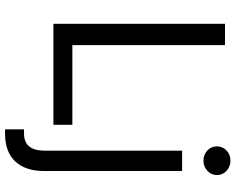

<svg xmlns="http://www.w3.org/2000/svg" viewBox="-109 -660 969 791"><g transform="rotate(90 375.5 -264.5)"><path d="M78.1 -707H166V-78.1H494.1V0H78.1ZM684.6 -530.3V38.1Q684.6 114.3 645.5 156.7Q606.4 199.2 530.3 199.2H512.7V121.1H529.3Q565.4 121.1 583 99.9Q600.6 78.6 600.6 38.1V-530.3ZM583 -673.8Q583 -697.3 600.1 -713.4Q617.2 -729.5 641.6 -729.5Q666 -729.5 683.6 -713.4Q701.2 -697.3 701.2 -673.8Q701.2 -650.4 683.6 -634.3Q666 -618.2 641.6 -618.2Q617.2 -618.2 600.1 -634.3Q583 -650.4 583 -673.8Z"/></g></svg>

Font: Pretendard GOV
Style: Regular
Weight: 400
Designer: Base glyphs from Inter by Rasmus Andersson; Hangeul glyphs from Noto Sans CJK(Source Han Sans) by Jang Soo-young and Kan
Foundry: Kil Hyung-jin
Version: Version 1.309